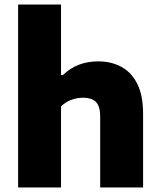

<svg xmlns="http://www.w3.org/2000/svg" viewBox="-20 -828 708 848"><path d="M60 0V-808H249.5V-496.5H258Q319.5 -557 414.5 -557Q470 -557 514.8 -533.5Q559.5 -510 585.8 -458.8Q612 -407.5 612 -324.5V0H422.5V-312.5Q422.5 -360.5 402.8 -378.5Q383 -396.5 347.5 -396.5Q320 -396.5 293.8 -386.5Q267.5 -376.5 249.5 -357.5V0Z"/></svg>

Font: Encode Sans Semi Expanded ExtraBold
Style: Regular
Weight: 800
Width: 6
Designer: Multiple Designers
Foundry: Impallari Type
Version: Version 3.000; ttfautohint (v1.8.3) -l 8 -r 50 -G 200 -x 14 